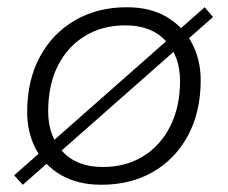

<svg xmlns="http://www.w3.org/2000/svg" viewBox="-20 -500 630 530"><path d="M43 10 19 -16 545 -480 568 -453ZM260 10Q195 10 149 -16.5Q103 -43 79 -88.5Q55 -134 55 -190Q55 -279 90.5 -344Q126 -409 188 -444.5Q250 -480 330 -480Q395 -480 440.5 -453Q486 -426 510 -380.5Q534 -335 534 -279Q534 -191 499 -126Q464 -61 402.5 -25.5Q341 10 260 10ZM264 -39Q327 -39 375 -68.5Q423 -98 450 -151.5Q477 -205 477 -277Q477 -344 437.5 -387Q398 -430 326 -430Q263 -430 215 -401Q167 -372 140 -319Q113 -266 113 -192Q113 -125 152.5 -82Q192 -39 264 -39Z"/></svg>

Font: Gantari Light
Style: Italic
Weight: 300
Italic angle: -10°
Version: Version 1.000